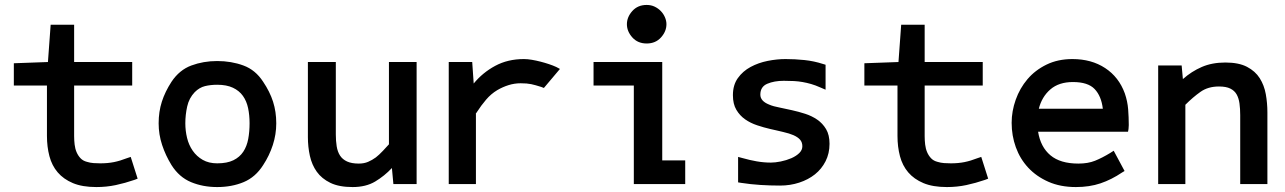

<svg xmlns="http://www.w3.org/2000/svg" viewBox="-20 -745 5199 777"><path d="M332 -90Q345 -86 358.5 -85Q372 -84 386 -84Q416 -84 441 -89Q466 -94 494 -105L509 -110L537 -22L524 -17Q486 -4 448.5 4Q411 12 370 12Q313 12 275 -4Q237 -20 213.5 -47.5Q190 -75 180 -113Q170 -151 170 -195V-399H36V-489L174 -494L185 -645H280V-494H515V-399H280V-194Q280 -177 282 -160Q284 -143 290 -129Q296 -115 306 -104.5Q316 -94 332 -90Z M859 -84Q899 -84 924.5 -96.5Q950 -109 964.5 -131Q979 -153 984.5 -182.5Q990 -212 990 -246Q990 -279 984 -307.5Q978 -336 963 -357Q948 -378 922.5 -390Q897 -402 859 -402Q832 -402 809.5 -396.5Q787 -391 768 -372Q745 -348 737.5 -314Q730 -280 730 -246Q730 -216 737 -187Q744 -158 760 -135Q776 -112 800.5 -98Q825 -84 859 -84ZM674 -414Q706 -462 754.5 -480Q803 -498 859 -498Q916 -498 965 -480Q1014 -462 1045 -414Q1072 -374 1085 -333.5Q1098 -293 1098 -246Q1098 -201 1084 -158Q1070 -115 1045 -77Q1014 -28 966 -8Q918 12 859 12Q801 12 753 -8Q705 -28 674 -77Q650 -116 636 -158.5Q622 -201 622 -246Q622 -293 635 -333.5Q648 -374 674 -414Z M1566 -65Q1536 -33 1498.5 -10.5Q1461 12 1407 12Q1352 12 1317 -5Q1282 -22 1262 -50Q1242 -78 1234 -114.5Q1226 -151 1226 -190V-494H1339V-201Q1339 -175 1342.5 -153Q1346 -131 1356 -115.5Q1366 -100 1384.5 -91.5Q1403 -83 1432 -83Q1453 -83 1469.5 -90Q1486 -97 1501 -108Q1514 -118 1530 -135Q1536 -141 1542 -148Q1548 -155 1554 -161V-494H1666V0H1572Z M1897 -407Q1933 -451 1984 -478.5Q2035 -506 2100 -506Q2115 -506 2132.5 -503Q2150 -500 2167.5 -495.5Q2185 -491 2201.5 -485.5Q2218 -480 2231 -474L2246 -466L2181 -389L2171 -393Q2146 -401 2129.5 -404.5Q2113 -408 2087 -408Q2062 -408 2038 -400.5Q2014 -393 1992 -380Q1967 -365 1947 -341.5Q1927 -318 1911 -293L1907 -287Q1907 -286 1906.5 -287Q1906 -288 1906 -288V0H1796V-494H1891Z M2517 -647Q2517 -676 2539 -700.5Q2561 -725 2597 -725Q2615 -725 2629.5 -718Q2644 -711 2654.5 -700Q2665 -689 2671 -675Q2677 -661 2677 -647Q2677 -618 2655 -593.5Q2633 -569 2597 -569Q2561 -569 2539 -593.5Q2517 -618 2517 -647ZM2753 -96V0H2545V-399H2382V-494H2660V-96Z M3100 -87Q3117 -87 3139.5 -91.5Q3162 -96 3183 -105Q3203 -114 3215 -126Q3227 -138 3227 -153Q3227 -169 3218 -179.5Q3209 -190 3191 -198Q3175 -205 3149 -211Q3136 -214 3123.5 -217Q3111 -220 3097 -223Q3071 -229 3044 -238Q3017 -247 2995.5 -262Q2974 -277 2960 -300.5Q2946 -324 2946 -360Q2946 -401 2966 -429Q2986 -457 3017.5 -474Q3049 -491 3086.5 -498.5Q3124 -506 3159 -506Q3197 -506 3235.5 -502Q3274 -498 3311 -486L3321 -483V-382L3300 -391Q3280 -400 3262.5 -405Q3245 -410 3228 -413Q3211 -416 3193 -417Q3175 -418 3152 -418Q3113 -418 3085 -406Q3057 -394 3057 -362Q3057 -336 3092 -322Q3101 -318 3112 -315Q3123 -312 3134 -310Q3147 -307 3159.5 -304.5Q3172 -302 3185 -299Q3212 -293 3238.5 -284.5Q3265 -276 3287 -261Q3309 -246 3323 -222.5Q3337 -199 3337 -163Q3337 -124 3321 -92.5Q3305 -61 3278 -39.5Q3251 -18 3214.5 -6Q3178 6 3137 6Q3097 6 3057.5 3.5Q3018 1 2979 -5L2967 -7V-110L2986 -105Q3014 -97 3042.5 -92Q3071 -87 3100 -87Z M3774 -90Q3787 -86 3800.5 -85Q3814 -84 3828 -84Q3858 -84 3883 -89Q3908 -94 3936 -105L3951 -110L3979 -22L3966 -17Q3928 -4 3890.5 4Q3853 12 3812 12Q3755 12 3717 -4Q3679 -20 3655.5 -47.5Q3632 -75 3622 -113Q3612 -151 3612 -195V-399H3478V-489L3616 -494L3627 -645H3722V-494H3957V-399H3722V-194Q3722 -177 3724 -160Q3726 -143 3732 -129Q3738 -115 3748 -104.5Q3758 -94 3774 -90Z M4322 -413Q4265 -413 4230.5 -383Q4196 -353 4184 -305H4443Q4437 -356 4410 -384.5Q4383 -413 4322 -413ZM4344 -83Q4383 -83 4411.5 -94.5Q4440 -106 4473 -126L4487 -135L4531 -53L4521 -47Q4478 -18 4433.5 -3Q4389 12 4334 12Q4271 12 4222.5 -9.5Q4174 -31 4141 -66.5Q4108 -102 4091 -149Q4074 -196 4074 -248Q4074 -295 4090.5 -341.5Q4107 -388 4138 -424.5Q4169 -461 4215 -483.5Q4261 -506 4320 -506Q4397 -506 4452.5 -469.5Q4508 -433 4532 -367Q4543 -335 4545.5 -302.5Q4548 -270 4548 -239Q4548 -230 4547 -223L4545 -212H4181Q4191 -150 4231 -116.5Q4271 -83 4344 -83Z M4767 -425Q4802 -456 4843.5 -474Q4885 -492 4939 -492Q4993 -492 5026.5 -474.5Q5060 -457 5078 -428.5Q5096 -400 5102.5 -364Q5109 -328 5109 -290V0H4999V-279Q4999 -305 4996 -326.5Q4993 -348 4984.5 -363Q4976 -378 4959 -386.5Q4942 -395 4913 -395Q4869 -395 4838.5 -373.5Q4808 -352 4777 -321V0H4667V-480H4762Z"/></svg>

Font: Codetta
Style: Bold
Weight: 700
Designer: Ulrich Proeller
Foundry: PROSA GmbH
Version: Version 2.00;September 29, 2018;FontCreator 11.5.0.2427 64-b